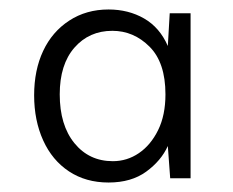

<svg xmlns="http://www.w3.org/2000/svg" viewBox="-20 -732 491 405"><path d="M209 -347Q161 -347 125.5 -370.5Q90 -394 71 -436Q52 -478 52 -531Q52 -584 71 -624.5Q90 -665 126 -688.5Q162 -712 209 -712Q251 -712 284 -693Q317 -674 334 -635L338 -704H382V-356H339L334 -424Q320 -393 288.5 -370Q257 -347 209 -347ZM218 -392Q248 -392 273 -409Q298 -426 313.5 -457.5Q329 -489 329 -533Q329 -600 295.5 -633.5Q262 -667 217 -667Q168 -667 137 -631.5Q106 -596 106 -533Q106 -468 137 -430Q168 -392 218 -392Z"/></svg>

Font: DM Sans 10pt Light
Style: Regular
Weight: 300
Version: Version 4.004;gftools[0.9.30]